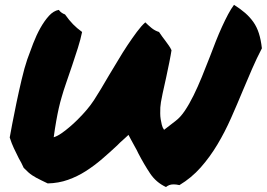

<svg xmlns="http://www.w3.org/2000/svg" viewBox="-20 -751 1084 780"><path d="M76.2 -69.3Q71.3 -80.1 66.4 -89.8Q61.5 -99.6 56.6 -107.4Q44.9 -130.9 36.1 -149.4Q27.3 -168 19.5 -192.4Q22.5 -209 29.8 -248Q37.1 -287.1 46.9 -333.5Q56.6 -379.9 67.9 -427.7Q79.1 -475.6 90.8 -509.8Q101.6 -540 114.7 -574.2Q127.9 -608.4 144 -637.2Q160.2 -666 178.7 -686.5Q197.3 -707 218.8 -710.9Q224.6 -703.1 231.4 -698.7Q238.3 -694.3 244.1 -692.4Q260.7 -668.9 276.4 -652.8Q292 -636.7 313.5 -621.1Q307.6 -591.8 296.4 -556.2Q285.2 -520.5 272.9 -484.4Q260.7 -448.2 249 -414.6Q237.3 -380.9 230.5 -356.4Q224.6 -336.9 218.8 -311.5Q213.9 -290 208.5 -259.8Q203.1 -229.5 198.2 -193.4Q211.9 -197.3 229 -209Q246.1 -220.7 260.7 -233.4Q278.3 -248 294.9 -264.6Q317.4 -287.1 333 -305.7Q348.6 -324.2 361.8 -344.2Q375 -364.3 389.2 -388.2Q403.3 -412.1 422.9 -445.3Q440.4 -473.6 459.5 -505.9Q478.5 -538.1 498 -567.4Q517.6 -596.7 536.1 -621.6Q554.7 -646.5 570.3 -660.2Q581.1 -649.4 595.2 -637.7Q609.4 -626 626 -621.1Q632.8 -610.4 639.2 -602.1Q645.5 -593.8 651.4 -585.9Q659.2 -575.2 665.5 -566.4Q671.9 -557.6 676.8 -546.9Q675.8 -539.1 673.3 -526.4Q670.9 -513.7 668 -498.5Q665 -483.4 661.6 -467.8Q658.2 -452.1 655.3 -437.5Q645.5 -393.6 640.6 -371.1Q635.7 -348.6 633.8 -335.9Q631.8 -323.2 631.3 -314.5Q630.9 -305.7 630.9 -290Q630.9 -278.3 632.8 -266.6Q634.8 -255.9 637.2 -244.6Q639.6 -233.4 646.5 -223.6L693.4 -259.8Q712.9 -274.4 731 -301.3Q749 -328.1 766.1 -362.8Q783.2 -397.5 799.8 -438Q816.4 -478.5 833 -521.5Q844.7 -552.7 856.9 -583.5Q869.1 -614.3 881.8 -642.1Q894.5 -669.9 906.7 -692.9Q918.9 -715.8 930.7 -731.4Q957 -714.8 976.1 -698.2Q995.1 -681.6 1009.3 -661.6Q1023.4 -641.6 1031.7 -615.7Q1040 -589.8 1043.9 -554.7Q1022.5 -513.7 1003.9 -470.7Q985.4 -427.7 966.8 -383.8Q943.4 -327.1 918.5 -271Q893.6 -214.8 863.3 -164.1Q833 -113.3 795.4 -70.8Q757.8 -28.3 709 1Q695.3 -2 685.5 -2Q674.8 -2 667.5 1Q660.2 3.9 654.3 8.8Q614.3 -9.8 589.8 -46.4Q565.4 -83 542 -127.9Q539.1 -134.8 535.6 -141.1Q532.2 -147.5 528.3 -154.3L511.7 -184.6L502 -203.1L488.3 -190.4L467.8 -171.9L456.1 -160.2Q425.8 -131.8 394.5 -105Q363.3 -78.1 329.1 -56.2Q294.9 -34.2 256.3 -20.5Q217.8 -6.8 173.8 -5.9Q166 -9.8 159.7 -12.7Q153.3 -15.6 147.5 -18.6Q125 -29.3 110.4 -39.1Q95.7 -48.8 76.2 -69.3Z"/></svg>

Font: Permanent Marker
Style: Regular
Weight: 400
Designer: Font Diner, Inc
Foundry: Font Diner, Inc
Version: Version 1.000